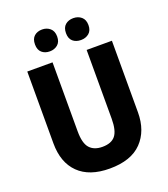

<svg xmlns="http://www.w3.org/2000/svg" viewBox="-164 -1039 1020 1164"><g transform="rotate(-20 345.5 -456.5)"><path d="M619 -252Q619 -133 550 -61.5Q481 10 343 10Q212 10 142.5 -58.5Q73 -127 73 -251V-714H236V-269Q236 -192 264 -160.5Q292 -129 346 -129Q404 -129 430 -161.5Q456 -194 456 -270V-714H619ZM173 -852Q173 -888 193 -905.5Q213 -923 244 -923Q274 -923 295 -905Q316 -887 316 -852Q316 -817 295 -799.5Q274 -782 244 -782Q213 -782 193 -799.5Q173 -817 173 -852ZM373 -852Q373 -888 393.5 -905.5Q414 -923 445 -923Q476 -923 497 -905Q518 -887 518 -852Q518 -817 497 -799.5Q476 -782 445 -782Q413 -782 393 -799.5Q373 -817 373 -852Z"/></g></svg>

Font: Noto Sans Sinhala SemiCondensed ExtraBold
Style: Regular
Weight: 800
Width: 4
Designer: Jelle Bosma - Monotype Design Team
Foundry: Monotype Imaging Inc.
Version: Version 2.006; ttfautohint (v1.8.4.7-5d5b)